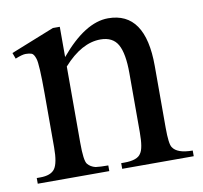

<svg xmlns="http://www.w3.org/2000/svg" viewBox="-59 -523 619 586"><g transform="rotate(-10 250.0 -230.0)"><path d="M162.1 -366.2Q240.2 -460 311.5 -460Q426.8 -460 426.8 -292V-100.6Q426.8 -49.8 434.6 -39.1Q448.2 -17.6 496.1 -17.6V0H274.4V-17.6H284.2Q325.2 -17.6 335.9 -36.1Q346.7 -50.8 346.7 -100.6V-284.2Q346.7 -344.7 331.1 -372.6Q315.4 -400.4 277.3 -400.4Q218.8 -400.4 162.1 -336.9V-100.6Q162.1 -44.9 170.9 -34.2Q179.7 -23.4 195.3 -19.5Q209 -17.6 234.4 -17.6V0H12.7V-17.6H23.4Q56.6 -17.6 68.8 -34.7Q81.1 -51.8 81.1 -100.6V-266.6Q81.1 -359.4 75.2 -376Q70.3 -391.6 63 -394Q55.7 -396.5 44.9 -396.5Q34.2 -396.5 12.7 -387.7L5.9 -406.2L140.6 -460H162.1Z"/></g></svg>

Font: Menaion Unicode
Style: Regular
Weight: 400
Designer: Aleksandr Andreev
Foundry: Ponomar Technologies, Inc.
Version: 2.0